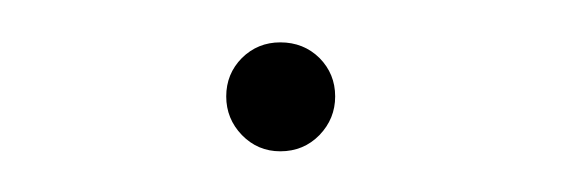

<svg xmlns="http://www.w3.org/2000/svg" viewBox="-20 -386 269 92"><path d="M114.3 -313.5Q103.5 -313.5 95.9 -321.3Q88.4 -329.1 88.4 -339.8Q88.4 -350.6 95.9 -358.2Q103.5 -365.7 114.3 -365.7Q125.5 -365.7 133.1 -358.2Q140.6 -350.6 140.6 -339.8Q140.6 -329.1 133.1 -321.3Q125.5 -313.5 114.3 -313.5Z"/></svg>

Font: Inter 24pt Thin
Style: Regular
Weight: 250
Designer: Rasmus Andersson
Foundry: rsms
Version: Version 4.001;git-66647c0bb